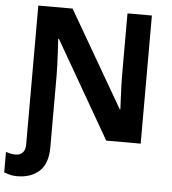

<svg xmlns="http://www.w3.org/2000/svg" viewBox="-80 -770 954 1066"><g transform="rotate(5 397.5 -237.0)"><path d="M55 240Q30 240 11.5 234.5Q-7 229 -18 225V111Q-10 114 5 117.5Q20 121 37 121Q60 121 75 106Q90 91 90 61V-714H281L591 -179H594Q593 -207 591 -243.5Q589 -280 588 -316Q587 -352 587 -376V-714H723V0H531L220 -540H216Q218 -512 220 -474.5Q222 -437 223.5 -400Q225 -363 225 -336V64Q225 156 178 198Q131 240 55 240Z"/></g></svg>

Font: Noto Sans IKEA
Style: Bold
Weight: 600
Designer: Monotype Design Team
Foundry: Monotype Imaging Inc.
Version: Version 2.001